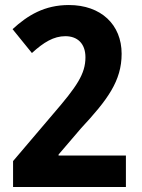

<svg xmlns="http://www.w3.org/2000/svg" viewBox="-20 -744 567 764"><path d="M32 -103V0H481V-125H213V-129L302 -233C408 -347 464 -422 464 -530C464 -646 382 -724 254 -724C157 -724 90 -683 30 -628L107 -533C154 -576 194 -600 240 -600C288 -600 320 -571 320 -516C320 -450 286 -400 191 -290Z"/></svg>

Font: Noto Sans Devanagari SemiCondensed
Style: Bold
Weight: 700
Width: 4
Designer: Jelle Bosma - Monotype Design Team
Foundry: Monotype Imaging Inc.
Version: Version 2.004